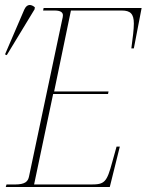

<svg xmlns="http://www.w3.org/2000/svg" viewBox="-37 -746 585 766"><path d="M-10 -526 101 -709 102 -717C88 -729 71 -732 60 -708L-17 -529ZM-14 0H401L441 -161H428L411 -100C389 -18 380 -10 326 -10H99L175 -371H394L396 -381H179L246 -704H449C483 -704 497 -691 497 -652C497 -629 493 -598 487 -553H497L528 -714H137L135 -704H181C204 -704 214 -697 214 -685C214 -680 213 -675 211 -667L79 -43C75 -22 64 -10 22 -10H-11Z"/></svg>

Font: Noto Serif Display Condensed Thin
Style: Italic
Weight: 100
Width: 3
Italic angle: -12°
Designer: Monotype Design Team
Foundry: Monotype Imaging Inc.
Version: Version 2.009